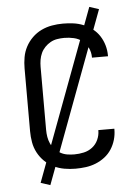

<svg xmlns="http://www.w3.org/2000/svg" viewBox="-60 -863 719 990"><g transform="rotate(-5 300.0 -368.0)"><path d="M297 8Q268 8 239.5 3Q211 -2 185 -14.5Q159 -27 138 -47.5Q117 -68 103.5 -93.5Q90 -119 85 -147.5Q80 -176 80 -205V-530Q80 -559 85 -587.5Q90 -616 103.5 -641.5Q117 -667 138 -687.5Q159 -708 185 -720.5Q211 -733 239.5 -738Q268 -743 297 -743Q324 -743 350.5 -739.5Q377 -736 402 -726Q427 -716 448.5 -699.5Q470 -683 484.5 -660.5Q499 -638 506.5 -612Q514 -586 514 -559V-555H431V-558Q431 -582 420.5 -605Q410 -628 390.5 -643Q371 -658 346.5 -663.5Q322 -669 297 -669Q279 -669 260.5 -666Q242 -663 226 -654Q210 -645 197 -631.5Q184 -618 176.5 -601.5Q169 -585 166 -567Q163 -549 163 -530V-205Q163 -186 166 -168Q169 -150 176.5 -133.5Q184 -117 197 -103.5Q210 -90 226 -81Q242 -72 260.5 -69Q279 -66 297 -66Q322 -66 346.5 -71.5Q371 -77 390.5 -92Q410 -107 420.5 -130Q431 -153 431 -177V-180H514V-176Q514 -149 506.5 -123Q499 -97 484.5 -74.5Q470 -52 448.5 -35.5Q427 -19 402 -9Q377 1 350.5 4.5Q324 8 297 8ZM160 81 111 65 440 -817 489 -801Z"/></g></svg>

Font: R Plex Mono
Style: Regular
Weight: 400
Monospace: yes
Designer: Belleve Invis
Foundry: Belleve Invis
Version: Version 31.8.0